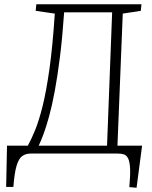

<svg xmlns="http://www.w3.org/2000/svg" viewBox="-20 -723 716 904"><path d="M9 157 13 -37H111Q127 -66 145 -109.5Q163 -153 180.5 -223Q198 -293 213 -399.5Q228 -506 238 -659L148 -672L151 -703H646L643 -672L558 -659L533 -37H649L623 161L589 158Q594 103 592.5 71Q591 39 583.5 23.5Q576 8 563.5 4Q551 0 534 0H124Q101 0 84.5 12Q68 24 58 57.5Q48 91 43 157ZM162 -37H484L508 -665H282Q274 -549 262.5 -457Q251 -365 238 -295Q225 -225 211 -174.5Q197 -124 184.5 -90.5Q172 -57 162 -37Z"/></svg>

Font: Literata 18pt ExtraLight
Style: Italic
Weight: 250
Italic angle: -2°
Designer: Latin by Veronika Burian and Jose Scaglione. Greek by Irene Vlachou. Cyrillic by Vera Evstafieva
Foundry: TypeTogether
Version: Version 3.103;gftools[0.9.29]